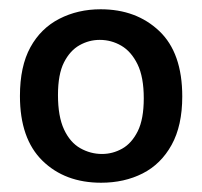

<svg xmlns="http://www.w3.org/2000/svg" viewBox="-20 -690 435 414"><path d="M198 -296Q120 -296 71.5 -343.5Q23 -391 23 -483Q23 -547 45.5 -588Q68 -629 108 -649.5Q148 -670 197 -670Q274 -670 323.5 -623Q373 -576 373 -482Q373 -419 350 -377.5Q327 -336 287.5 -316Q248 -296 198 -296ZM200 -358Q223 -358 243.5 -369.5Q264 -381 277 -407Q290 -433 290 -478Q290 -524 276.5 -551.5Q263 -579 241.5 -591.5Q220 -604 195 -604Q172 -604 151.5 -592.5Q131 -581 118 -555.5Q105 -530 105 -485Q105 -439 118 -411Q131 -383 153 -370.5Q175 -358 200 -358Z"/></svg>

Font: Bricolage Grotesque 36pt
Style: Regular
Weight: 400
Designer: Mathieu Triay
Foundry: Atelier Triay
Version: Version 1.001;gftools[0.9.33.dev8+g029e19f]